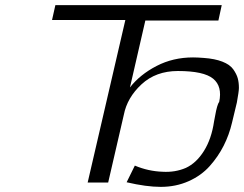

<svg xmlns="http://www.w3.org/2000/svg" viewBox="-20 -712 952 749"><path d="M183 -634 196 -692H845L832 -632H547L487 -371Q526 -421 590.5 -454.5Q655 -488 733 -488Q751 -488 775 -486Q818 -483 847.5 -471.5Q877 -460 890 -441.5Q903 -423 907.5 -406.5Q912 -390 912 -369Q912 -356 904 -312L885 -233Q874 -186 852.5 -143.5Q831 -101 798 -64Q765 -27 715.5 -5Q666 17 607 17Q551 17 474 -1L506 -66Q558 -44 614 -42Q663 -39 705 -57Q746 -76 775.5 -123Q805 -170 815 -238L819 -259Q827 -305 835 -314Q848 -375 811.5 -405Q775 -435 674 -435Q588 -435 532 -383Q476 -331 463 -264L402 0H322L469 -634Z"/></svg>

Font: Coval
Style: ExtraLight Italic
Weight: 200
Foundry: Context Ltd
Version: Version 001.000